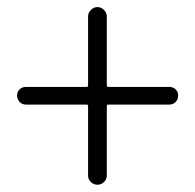

<svg xmlns="http://www.w3.org/2000/svg" viewBox="-20 -630 540 531"><path d="M223.6 -144.5V-336.9Q223.6 -340.8 219.7 -340.8H51.8Q41 -340.8 34.2 -348.1Q27.3 -355.5 27.3 -365.7Q27.3 -376 34.2 -382.8Q41 -389.6 51.8 -389.6H219.7Q223.6 -389.6 223.6 -394.5V-585Q223.6 -594.7 231.4 -602.5Q239.3 -610.4 249.5 -610.4Q259.8 -610.4 267.6 -602.5Q275.4 -594.7 275.4 -585V-394.5Q275.4 -389.6 279.3 -389.6H448.2Q459 -389.6 465.8 -382.8Q472.7 -376 472.7 -365.7Q472.7 -355.5 465.8 -348.1Q459 -340.8 448.2 -340.8H279.3Q275.4 -340.8 275.4 -336.9V-144.5Q275.4 -133.8 267.6 -126.5Q259.8 -119.1 249.5 -119.1Q239.3 -119.1 231.4 -126.5Q223.6 -133.8 223.6 -144.5Z"/></svg>

Font: Gen Jyuu Gothic L Monospace Light
Style: Regular
Weight: 300
Designer: [Source Han Sans]
Ryoko NISHIZUKA  (kana & ideographs); Paul D. Hunt (Latin, Greek & Cyrillic); Wenlong ZHANG  (bopomofo
Version: Version 1.002.20150607